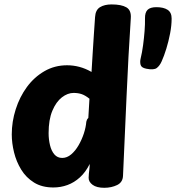

<svg xmlns="http://www.w3.org/2000/svg" viewBox="-20 -854 812 886"><path d="M418.7 -775.4Q420.7 -808.1 441.4 -820.8Q462.2 -833.6 494.8 -833.6Q540.2 -833.6 563.3 -820.1Q586.3 -806.6 583.6 -769.8Q572.1 -596.3 564 -409.7Q555.9 -223.1 547.7 -44Q546.9 -12.9 520.6 -0.2Q494.3 12.6 461 12.6Q426.1 12.6 407.4 -1.1Q388.8 -14.7 389 -33.7Q389.2 -43.6 390.1 -52.7Q391 -61.9 392.4 -72.8Q393.8 -83.7 394 -97.4Q375.1 -59.4 348.8 -35.6Q322.6 -11.7 291.5 -0.3Q260.4 11.1 226.4 11.1Q173.6 11.1 137 -11.7Q100.4 -34.4 77.9 -71.2Q55.3 -108 44.8 -150.9Q34.3 -193.8 34.3 -233.8Q34.3 -292.8 52.6 -349.9Q70.8 -407.1 104.4 -452.8Q138 -498.4 185.2 -525.6Q232.3 -552.8 289.7 -552.8Q318.2 -552.8 346.3 -545.4Q374.4 -538 402.4 -522Q405.4 -568 407.9 -612.2Q410.4 -656.3 413.4 -697.8Q416.4 -739.2 418.7 -775.4ZM204.3 -239.6Q204.3 -210.9 210.7 -184.3Q217 -157.8 230.9 -141.5Q244.9 -125.2 267.1 -125.2Q289.2 -125.2 308.5 -141.6Q327.8 -158 342.6 -183.6Q357.4 -209.1 366.9 -237.9Q376.3 -266.8 378.3 -292.2Q379.3 -297.4 381.3 -301.6Q383.3 -305.7 387.6 -309.7L392.8 -398.4Q373.4 -414 356.9 -419.6Q340.3 -425.2 319.7 -425.2Q292 -425.2 265.4 -404.6Q238.8 -383.9 221.6 -342.9Q204.3 -301.9 204.3 -239.6ZM655 -536.9Q632.2 -541.4 628.8 -554.9Q625.3 -568.3 628.7 -582.6Q635.9 -612.4 640.3 -645.7Q644.7 -678.9 647.2 -711.1Q649.7 -743.2 649.1 -769.1Q648.6 -796.3 660.9 -808.6Q673.2 -820.9 701.6 -820.9Q735.3 -820.9 753.8 -808.5Q772.2 -796.1 772 -768.1Q772 -736.3 765 -699.9Q758 -663.6 747.6 -629.6Q737.2 -595.7 726 -570.9Q717.3 -551.1 703.7 -540.4Q690.1 -529.8 655 -536.9Z"/></svg>

Font: Playpen Sans Arabic
Style: Regular
Weight: 400
Designer: Azza Alameddine, Laura Meseguer, Veronika Burian, José Scaglione
Foundry: TypeTogether
Version: Version 2.000